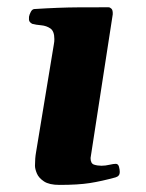

<svg xmlns="http://www.w3.org/2000/svg" viewBox="-20 -507 406 533"><path d="M145 6.3Q116.7 6.3 102.1 -3.4Q87.4 -13.2 82.3 -25.6Q77.1 -38.1 77.1 -46.9Q77.1 -67.9 80.1 -84.5L129.4 -383.3Q130.4 -387.7 130.6 -391.4Q130.9 -395 130.9 -398.4Q130.9 -420.4 119.9 -428Q108.9 -435.5 94.5 -436.8Q80.1 -438 69.3 -440.9Q64.5 -443.4 62 -447.3Q59.6 -451.2 60.5 -460.4Q61.5 -466.3 65.4 -473.9Q69.3 -481.4 75.2 -481.9Q143.6 -486.3 197.8 -486.6Q252 -486.8 281.2 -486.8Q285.2 -486.8 289.3 -482.9Q293.5 -479 293 -467.3L231.4 -68.4Q231.4 -53.2 241 -50Q250.5 -46.9 261.7 -46.9Q272.5 -46.9 283.9 -49.6Q295.4 -52.2 301.3 -52.2Q308.1 -52.2 310.3 -44.2Q312.5 -36.1 312.5 -29.3Q312.5 -18.1 300.8 -14.6Q261.7 -3.9 229.2 1.2Q196.8 6.3 145 6.3Z"/></svg>

Font: Gelasio
Style: Italic
Weight: 400
Italic angle: -8.5°
Designer: Eben Sorkin
Foundry: Eben Sorkin
Version: Version 1.008